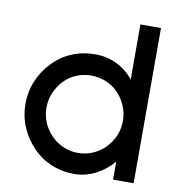

<svg xmlns="http://www.w3.org/2000/svg" viewBox="-77 -734 750 809"><g transform="rotate(10 298.5 -329.5)"><path d="M459 0V-77Q427 -39 383.5 -17Q340 5 293 5Q240 5 194 -14.5Q148 -34 114 -70Q79 -106 59.5 -152.5Q40 -199 40 -251Q40 -303 59.5 -349.5Q79 -396 114 -432Q148 -468 194 -487.5Q240 -507 293 -507Q345 -507 387.5 -486Q430 -465 459 -428V-664H547V0ZM178 -368Q156 -345 143 -314.5Q130 -284 130 -251Q130 -184 178 -134Q200 -111 230 -98Q260 -85 293 -85Q326 -85 356.5 -98Q387 -111 409 -134Q457 -184 457 -251Q457 -284 444 -314.5Q431 -345 409 -368Q387 -391 356.5 -403.5Q326 -416 293 -416Q260 -416 230 -403.5Q200 -391 178 -368Z"/></g></svg>

Font: Sulphur Point
Style: Bold
Weight: 700
Designer: Noponies / Dale Sattler
Foundry: Noponies
Version: Version 1.000; ttfautohint (v1.8)